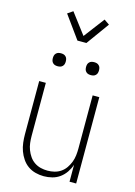

<svg xmlns="http://www.w3.org/2000/svg" viewBox="-142 -1037 784 1117"><g transform="rotate(15 250.0 -478.0)"><path d="M237 8Q212 8 187 1.5Q162 -5 141.5 -19.5Q121 -34 106.5 -55.5Q92 -77 83.5 -100.5Q75 -124 72 -149.5Q69 -175 69 -200V-520H109V-200Q109 -179 111.5 -158Q114 -137 121.5 -117.5Q129 -98 141 -80.5Q153 -63 170.5 -51Q188 -39 208.5 -34Q229 -29 250 -29Q271 -29 291.5 -34Q312 -39 329.5 -51Q347 -63 359 -80.5Q371 -98 378.5 -117.5Q386 -137 388.5 -158Q391 -179 391 -200V-520H431V0H391V-102Q383 -78 368.5 -56.5Q354 -35 333.5 -20Q313 -5 288 1.5Q263 8 237 8ZM350 -631Q342 -631 334.5 -633Q327 -635 321 -641Q315 -647 313 -654.5Q311 -662 311 -670Q311 -678 313 -685.5Q315 -693 321 -699Q327 -705 334.5 -707Q342 -709 350 -709Q358 -709 365.5 -707Q373 -705 379 -699Q385 -693 387 -685.5Q389 -678 389 -670Q389 -662 387 -654.5Q385 -647 379 -641Q373 -635 365.5 -633Q358 -631 350 -631ZM150 -631Q142 -631 134.5 -633Q127 -635 121 -641Q115 -647 113 -654.5Q111 -662 111 -670Q111 -678 113 -685.5Q115 -693 121 -699Q127 -705 134.5 -707Q142 -709 150 -709Q158 -709 165.5 -707Q173 -705 179 -699Q185 -693 187 -685.5Q189 -678 189 -670Q189 -662 187 -654.5Q185 -647 179 -641Q173 -635 165.5 -633Q158 -631 150 -631ZM223 -805 124 -942 156 -964 250 -840 344 -964 376 -942 277 -805Z"/></g></svg>

Font: Iosevka Curly Extralight
Style: Regular
Weight: 200
Monospace: yes
Designer: Belleve Invis
Foundry: Belleve Invis
Version: Version 22.1.2; ttfautohint (v1.8.4)